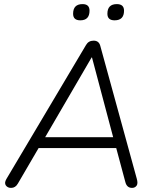

<svg xmlns="http://www.w3.org/2000/svg" viewBox="-20 -909 762 935"><path d="M34 6Q17 6 8.5 -6Q0 -18 11 -37L399 -690Q411 -711 436 -711Q461 -711 468 -687L646 -39Q653 -15 645 -4.5Q637 6 623 6Q597 6 590 -24L546 -188H168L67 -15Q55 6 34 6ZM426 -629 200 -241H531L428 -629ZM538 -810Q503 -810 503 -842Q503 -889 549 -889Q584 -889 584 -857Q584 -810 538 -810ZM371 -810Q336 -810 336 -842Q336 -889 382 -889Q416 -889 416 -857Q416 -810 371 -810Z"/></svg>

Font: Nunito Light
Style: Italic
Weight: 300
Italic angle: -9°
Designer: Vernon Adams
Foundry: Vernon Adams
Version: Version 3.601; ttfautohint (v1.8.2.53-6de2)